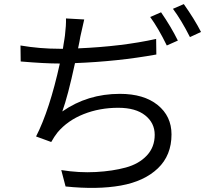

<svg xmlns="http://www.w3.org/2000/svg" viewBox="-20 -866 1040 937"><path d="M391 -771Q390 -767 372 -687Q372 -685 368 -664Q364 -643 361 -630Q574 -639 742 -676L743 -600Q555 -566 346 -558Q311 -396 284 -322Q407 -408 565 -408Q682 -408 749.5 -353.5Q817 -299 817 -210Q817 -108 750.5 -44.5Q684 19 569.5 39.5Q455 60 300 44L279 -36Q366 -22 448 -26.5Q530 -31 594 -48.5Q658 -66 696.5 -107Q735 -148 735 -208Q735 -266 688.5 -303Q642 -340 557 -340Q466 -340 388 -309Q310 -278 261 -220Q245 -200 230 -173L156 -200Q222 -329 272 -556H271Q197 -556 81 -566L80 -644Q174 -628 270 -628H287Q288 -637 290.5 -651.5Q293 -666 294.5 -675.5Q296 -685 297 -693Q303 -743 302 -776ZM766 -806Q815 -735 848 -668L794 -644Q753 -728 713 -783ZM877 -846Q930 -771 961 -710L907 -685Q865 -768 824 -823Z"/></svg>

Font: Noto Sans SC
Style: Regular
Weight: 400
Designer: Ryoko NISHIZUKA  (kana, bopomofo & ideographs); Paul D. Hunt (Latin, Greek & Cyrillic); Sandoll Communications , Soo-you
Foundry: Adobe
Version: Version 2.002;hotconv 1.0.116;makeotfexe 2.5.65601